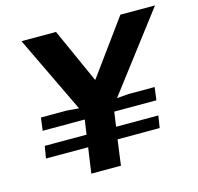

<svg xmlns="http://www.w3.org/2000/svg" viewBox="-98 -764 896 868"><g transform="rotate(-15 350.0 -330.0)"><path d="M236.8 -660.2 351.1 -405.8H353L538.1 -660.2H700.2L425.8 -299.8L482.9 -304.2H603L595.2 -244.1H397.9L388.2 -175.8H585.9L577.1 -119.1H379.9L363.8 0H225.1L242.2 -119.1H44.9L54.2 -175.8H250L259.8 -244.1H63L70.8 -304.2H190.9L248 -299.8L75.2 -660.2Z"/></g></svg>

Font: Human Sans Bold
Style: Italic
Weight: 700
Italic angle: -8°
Designer: Tim Radville
Foundry: Continuum
Version: Version 1.000;FEAKit 1.0